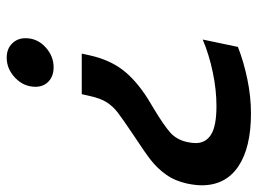

<svg xmlns="http://www.w3.org/2000/svg" viewBox="-131 -472 769 573"><g transform="rotate(-90 253.5 -185.5)"><path d="M281 -464Q281 -499 307.5 -524.5Q334 -550 368 -550Q394 -550 410 -534Q426 -518 426 -494Q426 -459 399.5 -434.5Q373 -410 339 -410Q313 -410 297 -425Q281 -440 281 -464ZM-13 32Q-13 14 -8 -11Q0 -48 19 -74.5Q38 -101 62.5 -120Q87 -139 136 -171Q185 -204 204 -218.5Q223 -233 235 -252Q247 -271 254 -304L259 -326H380L375 -303Q362 -244 331.5 -204Q301 -164 244 -128L214 -110Q166 -81 144.5 -62Q123 -43 116 -11Q113 3 113 14Q113 44 138.5 60Q164 76 224 76Q272 76 324.5 65Q377 54 422 35L400 140Q357 157 304.5 168Q252 179 202 179Q99 179 43 141Q-13 103 -13 32Z"/></g></svg>

Font: Prompt Medium
Style: Italic
Weight: 500
Italic angle: -12°
Designer: Katatrad Team
Foundry: CadsonDemak
Version: Version 1.001